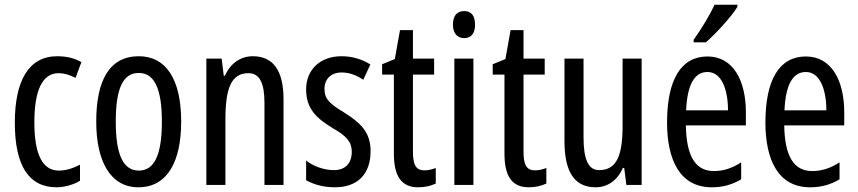

<svg xmlns="http://www.w3.org/2000/svg" viewBox="-20 -786 3648 816"><path d="M221 10C251 10 292 0 320 -18V-86C289 -70 259 -61 230 -61C161 -61 126 -129 126 -266C126 -404 161 -475 229 -475C252 -475 276 -468 301 -455L326 -522C298 -538 265 -547 223 -547C101 -547 43 -441 43 -265C43 -82 102 10 221 10Z M750 -269C750 -452 684 -547 570 -547C446 -547 389 -446 389 -269C389 -101 449 10 568 10C693 10 750 -102 750 -269ZM472 -269C472 -407 501 -476 570 -476C637 -476 668 -407 668 -269C668 -130 637 -61 570 -61C502 -61 472 -132 472 -269Z M1054 -547C1003 -547 959 -517 936 -464H931L922 -537H857V0H938V-279C938 -417 966 -475 1036 -475C1084 -475 1104 -432 1104 -348V0H1185V-364C1185 -488 1140 -547 1054 -547Z M1555 -144C1555 -226 1510 -265 1444 -307C1381 -345 1359 -365 1359 -408C1359 -450 1387 -478 1432 -478C1465 -478 1496 -466 1524 -447L1554 -512C1517 -535 1477 -547 1431 -547C1342 -547 1281 -491 1281 -406C1281 -323 1326 -283 1393 -242C1453 -208 1475 -183 1475 -141C1475 -92 1447 -63 1400 -63C1356 -63 1310 -80 1281 -104V-20C1311 -3 1353 10 1403 10C1499 10 1555 -45 1555 -144Z M1784 -62C1745 -62 1735 -89 1735 -143V-469H1825V-537H1735V-658H1680L1658 -535L1604 -513V-469H1654V-133C1654 -37 1686 10 1757 10C1787 10 1811 4 1832 -6V-72C1816 -66 1800 -62 1784 -62Z M1953 -739C1922 -739 1905 -719 1905 -681C1905 -645 1923 -624 1953 -624C1983 -624 1999 -645 1999 -681C1999 -718 1984 -739 1953 -739ZM1992 -537H1911V0H1992Z M2254 -62C2215 -62 2205 -89 2205 -143V-469H2295V-537H2205V-658H2150L2128 -535L2074 -513V-469H2124V-133C2124 -37 2156 10 2227 10C2257 10 2281 4 2302 -6V-72C2286 -66 2270 -62 2254 -62Z M2707 -537H2626V-251C2626 -123 2600 -63 2526 -63C2481 -63 2460 -107 2460 -202V-537H2379V-187C2379 -67 2414 10 2511 10C2562 10 2604 -19 2627 -72H2633L2642 0H2707Z M3114 -757V-766H3017C2996 -721 2966 -671 2928 -617V-606H2980C3021 -642 3089 -715 3114 -757ZM2987 -546C2874 -546 2815 -447 2815 -265C2815 -109 2868 10 3005 10C3051 10 3092 -1 3130 -24V-96C3090 -70 3053 -59 3014 -59C2935 -59 2897 -123 2895 -253H3150V-309C3150 -442 3097 -546 2987 -546ZM2987 -480C3047 -480 3074 -405 3074 -317H2896C2901 -428 2932 -480 2987 -480Z M3405 -546C3292 -546 3233 -447 3233 -265C3233 -109 3286 10 3423 10C3469 10 3510 -1 3548 -24V-96C3508 -70 3471 -59 3432 -59C3353 -59 3315 -123 3313 -253H3568V-309C3568 -442 3515 -546 3405 -546ZM3405 -480C3465 -480 3492 -405 3492 -317H3314C3319 -428 3350 -480 3405 -480Z"/></svg>

Font: Noto Sans Lao Looped ExtraCondensed
Style: Regular
Weight: 400
Width: 2
Designer: Mark Frömberg, Ben Mitchell
Foundry: The Fontpad Ltd
Version: Version 1.002